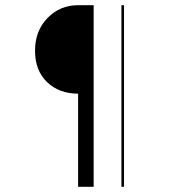

<svg xmlns="http://www.w3.org/2000/svg" viewBox="-20 -720 651 740"><path d="M341 -700V0H281V-359Q208 -359 161.5 -403.5Q115 -448 115 -524.5Q115 -601 163 -650.5Q211 -700 281 -700ZM458 -700V0H448V-700Z"/></svg>

Font: Antic
Style: Regular
Weight: 400
Version: Version 1.0002